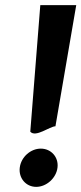

<svg xmlns="http://www.w3.org/2000/svg" viewBox="-20 -728 317 748"><path d="M57 -75C52 -34 81 0 121 0C161 0 199 -34 204 -75C209 -116 179 -149 139 -149C99 -149 62 -116 57 -75ZM277 -708H137L98 -215C119 -191 174 -236 196 -236Z"/></svg>

Font: Bluebird
Style: ExtObl
Weight: 400
Designer: Jasper
Foundry: Cannot Into Space Fonts
Version: Version 0.98